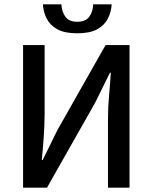

<svg xmlns="http://www.w3.org/2000/svg" viewBox="-20 -862 701 882"><path d="M86 0V-655H185V-344Q185 -290 181 -233.5Q177 -177 172 -127H176L244 -265L465 -655H575V0H476V-314Q476 -368 481 -423Q486 -478 489 -528H485L417 -390L196 0ZM335 -709Q277 -709 243.5 -727.5Q210 -746 194.5 -776.5Q179 -807 177 -842H262Q264 -808 280.5 -785Q297 -762 335 -762Q373 -762 390 -785Q407 -808 408 -842H493Q491 -807 475.5 -776.5Q460 -746 426.5 -727.5Q393 -709 335 -709Z"/></svg>

Font: Source Sans 3 Medium
Style: Regular
Weight: 500
Designer: Paul D. Hunt
Foundry: Adobe
Version: Version 3.052;hotconv 1.1.0;makeotfexe 2.6.0